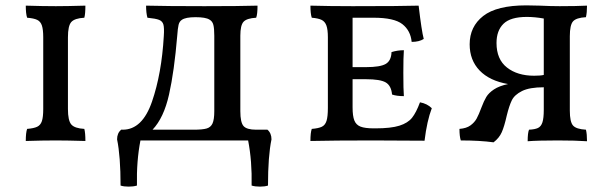

<svg xmlns="http://www.w3.org/2000/svg" viewBox="-20 -523 2282 715"><path d="M81 -43Q106 -45 118.5 -51Q131 -57 136 -72Q141 -87 141 -117V-384Q141 -413 136 -428Q131 -443 118.5 -449Q106 -455 81 -457Q76 -472 76 -502Q140 -500 188 -500Q228 -500 298 -502Q298 -471 294 -457Q258 -455 245.5 -441Q233 -427 233 -384V-117Q233 -74 245.5 -59.5Q258 -45 294 -43Q298 -28 298 2Q230 0 188 0Q138 0 76 2Q76 -29 81 -43Z M991 -4Q978 59 978 168Q966 172 948 172Q930 172 917 168Q919 77 904 0H503Q488 77 490 168Q477 172 459 172Q441 172 429 168Q429 59 416 -4Q416 -27 431 -40H437Q510 -40 546 -144.5Q582 -249 590 -389Q592 -419 588.5 -431.5Q585 -444 572.5 -449Q560 -454 529 -457Q524 -475 524 -502Q600 -500 741 -500Q873 -500 939 -502Q939 -470 934 -457Q899 -455 887 -442Q875 -429 875 -390V-109Q875 -67 887 -53.5Q899 -40 934 -40H976Q991 -27 991 -4ZM778 -390Q778 -417 774.5 -430.5Q771 -444 760 -450Q746 -459 708 -459Q671 -459 657 -449Q648 -443 645 -430.5Q642 -418 640 -390Q629 -258 609.5 -171Q590 -84 548 -40H701Q734 -40 749.5 -44.5Q765 -49 771.5 -63.5Q778 -78 778 -109Z M1588 -120Q1570 -73 1561 1L1368 0Q1224 0 1136 2Q1136 -29 1141 -43Q1166 -45 1178.5 -51Q1191 -57 1196 -73Q1201 -89 1201 -121V-384Q1201 -413 1195.5 -428Q1190 -443 1177.5 -449Q1165 -455 1141 -457Q1136 -472 1136 -502Q1208 -500 1293 -500Q1477 -500 1539 -502Q1550 -408 1558 -378Q1541 -367 1513 -367Q1509 -409 1478.5 -433Q1448 -457 1371 -457H1293V-273H1343Q1396 -273 1416.5 -285Q1437 -297 1438 -329Q1460 -336 1484 -336Q1482 -311 1482 -252Q1482 -188 1484 -165Q1457 -165 1440 -171Q1437 -204 1416.5 -216Q1396 -228 1343 -228H1293V-123Q1293 -91 1299.5 -74.5Q1306 -58 1322.5 -51.5Q1339 -45 1372 -45H1378Q1436 -45 1467.5 -55Q1499 -65 1514.5 -84.5Q1530 -104 1544 -142Q1571 -137 1588 -120Z M2162 -40Q2166 -24 2166 3Q2124 0 2057 0Q1982 0 1945 3Q1945 -28 1950 -40Q1972 -41 1983.5 -46.5Q1995 -52 2000 -67.5Q2005 -83 2005 -114V-198Q1952 -198 1924 -184Q1896 -170 1886 -149.5Q1876 -129 1867 -92Q1858 -52 1848.5 -30.5Q1839 -9 1818 7Q1767 0 1696 0Q1691 -15 1691 -43Q1717 -45 1732 -56Q1747 -67 1755 -81.5Q1763 -96 1773 -123Q1782 -147 1791 -162Q1800 -177 1819.5 -190Q1839 -203 1872 -210Q1803 -222 1766 -260.5Q1729 -299 1729 -358Q1729 -424 1779.5 -463.5Q1830 -503 1940 -503L1990 -502Q2032 -500 2064 -500Q2126 -500 2166 -502Q2166 -476 2162 -459Q2126 -457 2114 -443.5Q2102 -430 2102 -388V-111Q2102 -69 2114 -55.5Q2126 -42 2162 -40ZM2005 -244V-454Q1971 -460 1942 -460Q1881 -460 1855 -434.5Q1829 -409 1829 -363Q1829 -302 1868 -271.5Q1907 -241 1969 -241Q1994 -241 2005 -244Z"/></svg>

Font: Vollkorn SC
Style: Regular
Weight: 400
Designer: Friedrich Althausen
Foundry: Friedrich Althausen
Version: Version 4.015